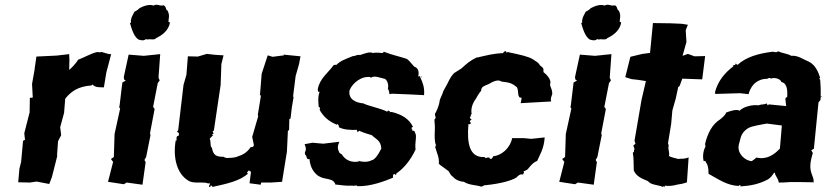

<svg xmlns="http://www.w3.org/2000/svg" viewBox="-20 -755 3406 791"><path d="M394 -541 392 -538C392 -538 391 -542 377 -540C354 -534 324 -517 302 -509C294 -495 275 -475 265 -467L266 -507L265 -532L213 -526L130 -522L123 -474V-471L112 -409L115 -353L103 -352L102 -292L80 -206L83 -179L75 -175L67 -88L60 -60L55 -4L103 -3L131 -7L183 3L194 -26L216 -113L215 -115L219 -173L232 -198L228 -231L244 -290L249 -353C245 -351 255 -345 250 -350C273 -378 301 -399 357 -403C349 -396 358 -405 361 -407C373 -393 393 -396 408 -395L418 -456C425 -481 431 -507 438 -532C426 -530 402 -542 394 -541Z M567 6 580 -87 575 -96C578 -100 579 -104 582 -108L600 -198L598 -206L617 -306L610 -316H611L630 -413L638 -424L636 -428L633 -435L640 -532L572 -525L510 -530L490 -438L491 -428L498 -423L484 -415L473 -323L471 -313L475 -308L452 -203L449 -108L437 -100L446 -88L425 -6L490 4L502 -3ZM581 -594 588 -592C595 -596 618 -588 623 -598C645 -608 676 -629 680 -663C675 -664 676 -666 674 -664C674 -681 681 -690 670 -712C662 -712 666 -729 654 -733C634 -729 628 -741 612 -732C596 -739 570 -730 554 -721C556 -721 541 -709 534 -707C532 -701 521 -687 520 -673C517 -675 523 -656 515 -661C524 -630 533 -603 551 -592C564 -588 574 -587 581 -594Z M912 -104C904 -111 909 -101 902 -109C874 -109 858 -113 853 -147C845 -148 850 -169 844 -184L858 -198L853 -201L860 -205L856 -214L861 -217L889 -405L892 -491L901 -527L868 -529L832 -533L795 -522L754 -523L748 -447L736 -405L714 -218L709 -212L717 -207V-197L709 -193C703 -178 713 -179 705 -178C709 -182 709 -173 704 -177C691 -102 711 -39 754 -12C773 2 806 -5 829 -2C840 3 839 -1 846 1C842 12 840 7 842 16C851 14 848 4 848 7C856 16 861 17 856 15C914 2 968 -9 1002 -40C992 -42 1004 -52 1002 -48C1004 -51 1001 -57 1014 -47L1008 0L1054 6L1056 -3H1097L1142 -6L1162 -130L1164 -171L1166 -215L1171 -220L1172 -264L1177 -267L1182 -310L1190 -358L1187 -355L1198 -442L1212 -491L1218 -523L1148 -530L1150 -527L1103 -521L1083 -527L1058 -451L1051 -363L1055 -361L1042 -281L1044 -277L1019 -191L1026 -157C1022 -144 1013 -151 1013 -149C994 -123 981 -118 953 -108C941 -105 927 -104 912 -104Z M1453 -93 1460 -90C1428 -83 1401 -96 1387 -121C1389 -117 1387 -120 1378 -126C1370 -142 1370 -153 1378 -171L1312 -163L1267 -167L1235 -161C1234 -159 1246 -144 1236 -127C1236 -113 1239 -121 1243 -109C1244 -101 1247 -100 1251 -99C1253 -100 1254 -100 1255 -100C1258 -64 1273 -45 1289 -32C1313 -17 1321 -22 1346 -13C1352 -11 1362 -1 1361 5C1392 8 1398 11 1434 10C1436 13 1448 5 1452 12C1506 14 1566 -9 1599 -23C1599 -29 1598 -30 1602 -38C1611 -40 1604 -34 1608 -36C1614 -31 1613 -43 1612 -40C1642 -59 1673 -97 1692 -139C1688 -168 1699 -195 1690 -208C1687 -213 1691 -216 1678 -217C1678 -217 1680 -229 1677 -221C1677 -221 1672 -234 1682 -231C1666 -265 1637 -283 1593 -294C1591 -293 1588 -293 1585 -293C1585 -294 1590 -296 1581 -299C1577 -300 1579 -298 1575 -295C1548 -309 1495 -319 1477 -329C1445 -332 1414 -346 1420 -383C1433 -415 1470 -440 1499 -438C1505 -440 1505 -435 1508 -435C1525 -445 1542 -435 1566 -430C1576 -424 1582 -405 1578 -390C1578 -390 1585 -378 1584 -367L1595 -369L1669 -366L1727 -363C1730 -394 1721 -416 1712 -435L1709 -436C1720 -440 1719 -441 1717 -436C1705 -440 1711 -445 1703 -439C1708 -465 1701 -475 1686 -481C1671 -498 1662 -510 1654 -513C1621 -524 1600 -527 1561 -542C1558 -534 1553 -537 1537 -538C1525 -538 1518 -538 1517 -536C1505 -544 1480 -534 1463 -528C1452 -532 1444 -523 1434 -524C1402 -511 1383 -505 1365 -487C1365 -489 1359 -488 1355 -487C1331 -454 1297 -432 1289 -387C1291 -383 1287 -373 1297 -378C1288 -352 1292 -332 1293 -315C1300 -312 1300 -304 1296 -304C1311 -276 1332 -256 1368 -241C1367 -248 1378 -240 1376 -231C1396 -220 1426 -219 1452 -220C1449 -220 1450 -217 1454 -210C1461 -217 1460 -218 1458 -217C1478 -208 1504 -200 1512 -198C1527 -182 1549 -178 1551 -143C1544 -131 1536 -111 1519 -98C1499 -88 1484 -85 1453 -93Z M1916 -274C1921 -278 1924 -270 1917 -285C1920 -278 1917 -281 1923 -285C1920 -304 1923 -324 1941 -349C1943 -352 1952 -370 1962 -381C1963 -399 1974 -400 1994 -409C2012 -420 2033 -429 2046 -419C2079 -415 2089 -413 2110 -395C2118 -376 2111 -367 2120 -354L2129 -352C2128 -345 2127 -338 2125 -330L2251 -337C2246 -347 2254 -364 2255 -366C2257 -391 2241 -399 2248 -416C2246 -430 2237 -444 2219 -458C2220 -476 2217 -476 2204 -486C2200 -497 2186 -503 2175 -511C2156 -523 2120 -530 2074 -540C2076 -543 2068 -537 2064 -539C2067 -537 2069 -539 2062 -545C2053 -540 2052 -536 2053 -536C2013 -535 1986 -527 1946 -518L1945 -519C1915 -504 1904 -494 1881 -473C1877 -471 1868 -464 1851 -454C1831 -434 1828 -415 1807 -381C1807 -379 1800 -361 1792 -344C1789 -318 1778 -296 1772 -286C1771 -273 1780 -273 1770 -263V-254C1775 -220 1766 -191 1775 -158C1775 -158 1775 -161 1777 -159C1770 -145 1778 -146 1772 -152C1781 -120 1790 -108 1788 -80C1798 -71 1810 -64 1828 -50C1833 -44 1836 -32 1846 -27C1857 -12 1881 -6 1891 -6C1914 9 1946 7 1962 14C1969 13 1981 4 1981 8C1982 4 1980 17 1980 8C2041 2 2088 -11 2108 -24C2118 -36 2130 -40 2137 -34C2130 -38 2143 -41 2137 -48C2137 -51 2139 -48 2150 -55C2156 -56 2170 -84 2193 -92C2203 -116 2221 -141 2224 -189L2169 -183L2137 -186H2090C2081 -143 2045 -114 2011 -111C2011 -102 2006 -107 2005 -100C2002 -101 1992 -101 1999 -104C1986 -110 1986 -102 1978 -104C1982 -109 1976 -106 1975 -108C1913 -105 1903 -167 1910 -244C1919 -244 1915 -240 1921 -250C1919 -248 1909 -255 1923 -262C1920 -265 1915 -267 1916 -274Z M2426 6 2439 -87 2434 -96C2437 -100 2438 -104 2441 -108L2459 -198L2457 -206L2476 -306L2469 -316H2470L2489 -413L2497 -424L2495 -428L2492 -435L2499 -532L2431 -525L2369 -530L2349 -438L2350 -428L2357 -423L2343 -415L2332 -323L2330 -313L2334 -308L2311 -203L2308 -108L2296 -100L2305 -88L2284 -6L2349 4L2361 -3ZM2440 -594 2447 -592C2454 -596 2477 -588 2482 -598C2504 -608 2535 -629 2539 -663C2534 -664 2535 -666 2533 -664C2533 -681 2540 -690 2529 -712C2521 -712 2525 -729 2513 -733C2493 -729 2487 -741 2471 -732C2455 -739 2429 -730 2413 -721C2415 -721 2400 -709 2393 -707C2391 -701 2380 -687 2379 -673C2376 -675 2382 -656 2374 -661C2383 -630 2392 -603 2410 -592C2423 -588 2433 -587 2440 -594Z M2713 16C2708 13 2712 9 2717 16L2719 10C2734 12 2752 11 2768 6C2786 3 2794 2 2810 -4L2817 -107C2812 -104 2803 -102 2794 -101C2788 -101 2786 -102 2774 -100C2763 -104 2744 -106 2736 -113C2740 -128 2730 -141 2735 -155L2732 -165L2745 -244L2750 -300L2764 -349L2774 -396L2780 -401L2791 -431L2873 -428L2885 -524L2841 -523L2814 -533L2792 -525L2808 -582L2805 -631L2814 -653L2789 -657L2742 -659L2670 -660L2658 -537L2627 -533L2577 -521L2556 -437L2582 -429L2609 -426L2641 -421L2623 -344L2594 -175L2598 -163L2589 -155L2595 -139H2591C2591 -139 2596 -130 2587 -126C2591 -107 2590 -86 2591 -53C2601 -29 2622 -20 2649 -9C2664 9 2690 5 2713 16Z M3329 -127C3331 -118 3325 -124 3328 -124L3327 -128L3322 -136L3333 -142L3352 -333L3360 -343L3362 -359C3369 -356 3364 -357 3361 -355C3362 -386 3360 -414 3359 -426C3354 -433 3354 -433 3359 -433C3348 -473 3330 -493 3310 -502C3289 -510 3267 -528 3240 -525C3223 -535 3204 -535 3188 -543C3183 -541 3185 -545 3177 -539C3173 -542 3177 -539 3164 -542C3105 -535 3053 -520 3019 -488C3011 -491 3009 -494 3013 -498C3012 -486 3002 -485 2999 -486C2999 -481 3008 -480 3004 -484C2964 -454 2939 -422 2926 -377C2930 -377 2923 -377 2927 -368L3029 -371L3064 -367C3067 -380 3073 -391 3079 -400C3093 -421 3122 -432 3140 -430C3154 -438 3154 -431 3156 -431C3172 -438 3197 -429 3199 -417C3223 -413 3225 -382 3223 -355C3214 -352 3216 -350 3216 -343L3219 -318L3147 -325C3142 -319 3145 -319 3137 -330C3135 -323 3118 -327 3105 -321C3080 -325 3042 -315 3027 -299C3013 -307 2984 -296 2971 -291C2971 -283 2950 -265 2945 -262C2915 -243 2895 -207 2884 -159C2890 -162 2882 -154 2887 -153C2879 -138 2873 -114 2879 -91C2886 -92 2888 -94 2886 -90C2896 -77 2899 -64 2899 -39C2936 -19 2975 10 3024 11C3024 2 3027 14 3026 8C3038 9 3027 9 3031 13C3073 10 3106 4 3144 -16C3156 -23 3162 -34 3169 -43C3169 -44 3170 -44 3173 -42C3171 -35 3184 -23 3188 -6C3186 1 3197 -5 3203 -3L3238 -5H3271L3331 -4L3332 -1C3333 -19 3329 -23 3326 -33C3314 -62 3317 -85 3329 -127ZM3032 -190C3039 -211 3057 -230 3085 -235C3103 -240 3120 -242 3139 -246L3201 -238L3197 -189L3193 -143C3169 -117 3138 -96 3096 -106C3093 -102 3082 -95 3077 -91C3049 -93 3018 -122 3023 -155C3026 -158 3024 -150 3022 -153C3024 -161 3032 -188 3032 -190Z"/></svg>

Font: Asimov Print
Style: DIt
Weight: 250
Width: 0
Designer: Google
Version: Version 2.000980: 2014